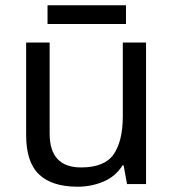

<svg xmlns="http://www.w3.org/2000/svg" viewBox="-20 -790 658 727"><path d="M533 -629V-93H461L448 -164H444Q418 -122 372 -102.5Q326 -83 274 -83Q177 -83 128 -129.5Q79 -176 79 -278V-629H168V-284Q168 -156 287 -156Q376 -156 410.5 -206Q445 -256 445 -350V-629ZM457 -770V-699H160V-770Z"/></svg>

Font: Noto Sans Telugu UI
Style: Regular
Weight: 400
Designer: Jelle Bosma - Monotype Design Team
Foundry: Monotype Imaging Inc.
Version: Version 2.005; ttfautohint (v1.8.4.7-5d5b)